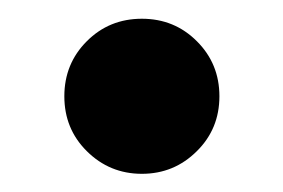

<svg xmlns="http://www.w3.org/2000/svg" viewBox="-20 -444 307 208"><path d="M217.7 -339.7Q217.7 -375 193.3 -399.3Q169 -423.7 133.7 -423.7Q98.3 -423.7 74 -399.3Q49.7 -375 49.7 -339.7Q49.7 -304.4 74 -280.3Q98.7 -255.7 133.7 -255.7Q168.7 -255.7 193.3 -280.3Q217.7 -304.4 217.7 -339.7Z"/></svg>

Font: Unageo Variable
Style: Regular
Weight: 300
Designer: Richard Sepsi
Foundry: Richard Sepsi
Version: Version 2.200